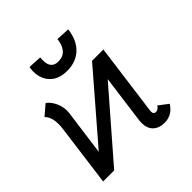

<svg xmlns="http://www.w3.org/2000/svg" viewBox="-189 -867 1031 1031"><g transform="rotate(-45 326.5 -351.5)"><path d="M445 -500H531L476 -87V-83Q476 -73 480.5 -68Q485 -63 493 -63Q511 -63 523 -83L577 -42Q544 11 486 11Q444 11 420.5 -12Q397 -35 397 -75Q397 -87 398 -94L435 -371L113 0H29L76 -354Q78 -366 78 -388Q78 -441 51 -467L108 -516Q131 -502 148 -465.5Q165 -429 160 -388L125 -129ZM181 -683Q181 -698 184 -714L261 -710Q260 -702 260 -688Q260 -625 315 -625Q351 -625 371.5 -648.5Q392 -672 396 -714L474 -710Q465 -636 422.5 -596Q380 -556 313 -556Q250 -556 215.5 -591Q181 -626 181 -683Z"/></g></svg>

Font: Bellota
Style: Bold Italic
Weight: 700
Italic angle: -7.5°
Designer: Kemie Guaida
Foundry: Kemie Guaida
Version: Version 4.001